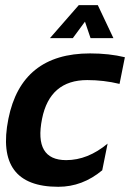

<svg xmlns="http://www.w3.org/2000/svg" viewBox="-20 -718 500 738"><path d="M373 -63.5Q296.9 0 204.1 0Q-40 0 12.2 -261.2Q62.5 -512.7 326.2 -512.7Q399.4 -512.7 460 -498L439.5 -395.5Q378.9 -410.2 315.4 -410.2Q171.4 -410.2 141.6 -261.2Q109.9 -102.5 234.4 -102.5Q317.4 -102.5 393.6 -166ZM282.7 -698.2H356L416 -571.3H328.1L306.6 -634.8L259.8 -571.3H171.9Z"/></svg>

Font: Sansation
Style: Bold Italic
Weight: 700
Designer: Bernd Montag
Version: Version 1.301